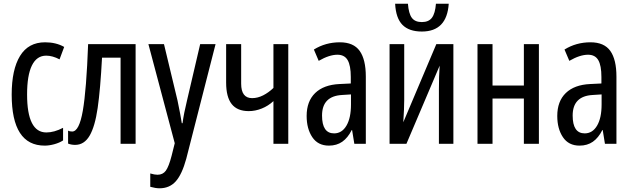

<svg xmlns="http://www.w3.org/2000/svg" viewBox="-20 -775 3406 1035"><path d="M43 -265Q43 -400 88 -473.5Q133 -547 223 -547Q282 -547 326 -522L301 -455Q263 -475 229 -475Q178 -475 152 -422Q126 -369 126 -266Q126 -61 230 -61Q272 -61 320 -86V-18Q300 -5 272.5 2.5Q245 10 221 10Q43 10 43 -265Z M630 0V-464H530Q521 -293 506.5 -193Q492 -93 463 -43.5Q434 6 385 6Q364 6 347 -1V-71Q355 -66 369 -66Q407 -66 426.5 -178.5Q446 -291 455 -537H711V0Z M864 -537 937 -233Q954 -151 960 -111H964Q971 -164 988 -233L1059 -537H1142L984 81Q961 165 927.5 202.5Q894 240 840 240Q819 240 790 232V160Q813 167 829 167Q858 167 874 145Q890 123 905 65L922 -3L780 -537Z M1280 -324Q1280 -246 1339 -246Q1369 -246 1398.5 -261Q1428 -276 1454 -301V-537H1534V0H1454V-230Q1426 -204 1391 -190Q1356 -176 1321 -176Q1259 -176 1229 -214Q1199 -252 1199 -330V-537H1280Z M1952 -362V0H1890L1878 -74H1876Q1855 -32 1825 -11Q1795 10 1753 10Q1694 10 1663.5 -35.5Q1633 -81 1633 -150Q1633 -229 1679 -273.5Q1725 -318 1810 -322L1871 -325V-360Q1871 -422 1854 -451Q1837 -480 1799 -480Q1755 -480 1698 -447L1672 -508Q1735 -547 1812 -547Q1886 -547 1919 -500.5Q1952 -454 1952 -362ZM1824 -263Q1716 -257 1716 -152Q1716 -56 1781 -56Q1823 -56 1847.5 -97.5Q1872 -139 1872 -212V-266Z M2159 -237Q2159 -191 2154 -116L2332 -537H2424V0H2346V-293Q2346 -364 2350 -421L2171 0H2080V-537H2159ZM2254 -605Q2185 -605 2149.5 -641Q2114 -677 2110 -755H2179Q2183 -702 2200 -679Q2217 -656 2254 -656Q2291 -656 2308.5 -679.5Q2326 -703 2330 -755H2399Q2389 -605 2254 -605Z M2635 -314H2804V-537H2885V0H2804V-244H2635V0H2554V-537H2635Z M3303 -362V0H3241L3229 -74H3227Q3206 -32 3176 -11Q3146 10 3104 10Q3045 10 3014.5 -35.5Q2984 -81 2984 -150Q2984 -229 3030 -273.5Q3076 -318 3161 -322L3222 -325V-360Q3222 -422 3205 -451Q3188 -480 3150 -480Q3106 -480 3049 -447L3023 -508Q3086 -547 3163 -547Q3237 -547 3270 -500.5Q3303 -454 3303 -362ZM3175 -263Q3067 -257 3067 -152Q3067 -56 3132 -56Q3174 -56 3198.5 -97.5Q3223 -139 3223 -212V-266Z"/></svg>

Font: Noto Sans UI Cond
Style: Regular
Weight: 400
Width: 3
Designer: Monotype Design Team
Foundry: Monotype Imaging Inc.
Version: Version 1.001